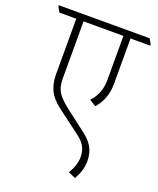

<svg xmlns="http://www.w3.org/2000/svg" viewBox="-166 -708 774 941"><g transform="rotate(20 220.5 -237.5)"><path d="M340 147C357 117 369 85 369 50C369 -14 341 -48 297 -81L194 -160C120 -217 117 -247 117 -304V-589H325V-360C325 -309 310 -273 279 -239L313 -218C345 -254 362 -297 362 -353V-589H465V-595L450 -622H-24V-616L-9 -589H79V-302C79 -211 120 -175 168 -139L271 -62C310 -33 331 -8 331 42C331 70 320 103 302 130Z"/></g></svg>

Font: Noto Serif Devanagari Condensed ExtraLight
Style: Regular
Weight: 200
Width: 3
Designer: Universal Thirst, Indian Type Foundry and the Monotype Design Team
Foundry: Monotype Imaging Inc.
Version: Version 2.004